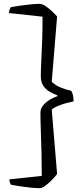

<svg xmlns="http://www.w3.org/2000/svg" viewBox="-20 -817 435 1002"><path d="M187 165Q166 165 138 162Q110 159 83.5 155Q57 151 37 147Q35 144 32 136Q29 128 29 119L198 101Q198 39 196.5 -22.5Q195 -84 193 -138Q191 -192 191 -229Q191 -250 205 -267Q219 -284 239.5 -296.5Q260 -309 280 -315V-319Q260 -327 240 -338Q220 -349 206.5 -368.5Q193 -388 193 -420Q193 -450 195.5 -497Q198 -544 200 -603.5Q202 -663 202 -730L27 -749Q27 -760 30.5 -768Q34 -776 37 -780Q58 -784 85 -787.5Q112 -791 139 -794Q166 -797 187 -797Q199 -797 215.5 -786.5Q232 -776 249 -760.5Q266 -745 278 -731L250 -390Q271 -370 301 -358.5Q331 -347 350 -344Q356 -339 360 -323.5Q364 -308 364 -288Q349 -285 326.5 -279Q304 -273 283 -264.5Q262 -256 250 -245L278 91Q266 107 249 124Q232 141 215.5 153Q199 165 187 165Z"/></svg>

Font: Texturina Medium 12pt Light
Style: Regular
Weight: 300
Version: Version 1.002